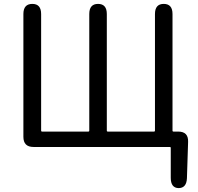

<svg xmlns="http://www.w3.org/2000/svg" viewBox="-20 -754 1016 985"><path d="M896 211Q856 210 856 158V5Q856 0 851 0H152Q100 0 100 -52V-682Q100 -734 146 -734Q191 -734 191 -682V-84Q191 -79 196 -79H433Q438 -79 438 -84V-682Q438 -734 483 -734Q528 -734 528 -682V-84Q528 -79 533 -79H770Q775 -79 775 -84V-682Q775 -734 820 -734Q865 -734 865 -682V-84Q865 -79 870 -79H894Q947 -79 945 -26L939 160Q937 211 896 211Z"/></svg>

Font: Resource Han Rounded CN
Style: Regular
Weight: 400
Designer: Cyano Hao (round all glyphs); Ryoko NISHIZUKA  (kana, bopomofo & ideographs); Paul D. Hunt (Latin, Greek & Cyrillic); Sa
Foundry: Cyano Hao
Version: 0.990